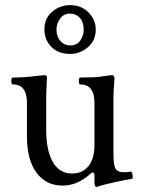

<svg xmlns="http://www.w3.org/2000/svg" viewBox="-20 -712 551 748"><path d="M355 16Q348 16 348 -6V-28Q348 -40 342 -40Q337 -40 329 -32Q280 11 224 11Q159 11 122 -39.5Q85 -90 85 -181V-311Q85 -383 31 -383Q24 -383 24 -396.5Q24 -410 31 -410Q57 -410 77 -411.5Q97 -413 113 -415Q129 -417 139 -418Q149 -419 153 -419Q163 -419 163 -411Q162 -386 161 -368.5Q160 -351 160 -338V-207Q160 -125 186 -80.5Q212 -36 261 -36Q302 -36 325 -65.5Q348 -95 348 -147V-311Q348 -383 293 -383Q287 -383 287 -396.5Q287 -410 293 -410Q323 -410 345.5 -411Q368 -412 382 -415Q407 -419 416 -419Q426 -419 426 -406Q425 -384 423.5 -367.5Q422 -351 422 -338V-111Q422 -69 430 -55Q438 -41 462 -41Q469 -41 475 -41.5Q481 -42 488 -43Q493 -44 495 -37Q497 -30 497 -23Q497 -16 493 -15Q486 -14 469 -11Q452 -8 426 -2Q400 4 386 7.5Q372 11 361 15Q359 16 355 16ZM253 -502Q207 -502 180 -529.5Q153 -557 153 -597Q153 -641 183.5 -666.5Q214 -692 253 -692Q297 -692 325 -663.5Q353 -635 353 -597Q353 -554 322.5 -528Q292 -502 253 -502ZM253 -535Q280 -535 293 -554.5Q306 -574 306 -597Q306 -626 291 -642.5Q276 -659 253 -659Q228 -659 214 -639Q200 -619 200 -597Q200 -569 215.5 -552Q231 -535 253 -535Z"/></svg>

Font: Junicode
Style: Regular
Weight: 400
Designer: Peter S. Baker
Version: Version 2.100; ttfautohint (v1.8.4)